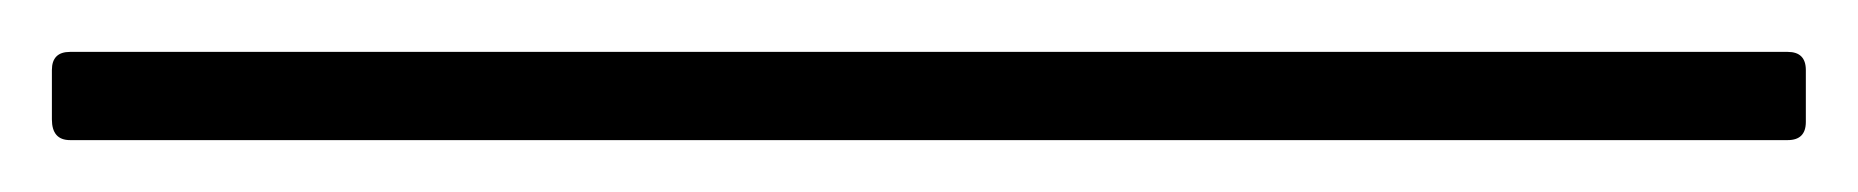

<svg xmlns="http://www.w3.org/2000/svg" viewBox="-23 62 716 74"><path d="M4 116Q-3 116 -3 108V89Q-3 82 4 82H666Q673 82 673 89V109Q673 116 666 116Z"/></svg>

Font: Hahmlet ExtraLight
Style: Regular
Weight: 250
Designer: Minjoo Ham & Mark Frömberg
Foundry: hypertype
Version: Version 1.002